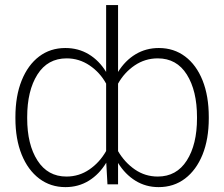

<svg xmlns="http://www.w3.org/2000/svg" viewBox="-20 -748 910 779"><path d="M827.1 -272.9V-268.1Q827.1 -183.6 801.8 -120.8Q776.4 -58.1 730.7 -23.4Q685.1 11.2 623.5 11.2Q571.8 11.2 529.8 -14.6Q487.8 -40.5 459 -86.9V0H416L411.1 -87.9Q382.8 -41 340.6 -14.9Q298.3 11.2 245.6 11.2Q185.1 11.2 139.2 -23.4Q93.3 -58.1 67.9 -120.8Q42.5 -183.6 42.5 -268.1V-272.9Q42.5 -358.4 67.9 -421.4Q93.3 -484.4 138.7 -518.8Q184.1 -553.2 245.1 -553.2Q297.9 -553.2 340.1 -527.8Q382.3 -502.4 410.6 -456.1V-727.5H459V-456.1Q487.8 -502.4 530 -527.8Q572.3 -553.2 624.5 -553.2Q685.5 -553.2 731.2 -518.8Q776.9 -484.4 802 -421.4Q827.1 -358.4 827.1 -272.9ZM779.3 -268.1V-272.9Q779.3 -379.9 738 -445.6Q696.8 -511.2 620.1 -511.2Q568.8 -511.2 526.6 -482.7Q484.4 -454.1 459 -408.7V-134.8Q485.8 -88.9 527.3 -60.3Q568.8 -31.7 620.1 -31.7Q696.3 -31.7 737.8 -96.7Q779.3 -161.6 779.3 -268.1ZM90.3 -272.9V-268.1Q90.3 -161.6 132.1 -96.7Q173.8 -31.7 249.5 -31.7Q300.8 -31.7 342.5 -60.3Q384.3 -88.9 410.6 -135.3V-408.7Q385.7 -454.1 343.3 -482.7Q300.8 -511.2 250.5 -511.2Q173.3 -511.2 131.8 -445.6Q90.3 -379.9 90.3 -272.9Z"/></svg>

Font: Inter Extra Light
Style: Regular
Weight: 200
Designer: Rasmus Andersson
Foundry: rsms
Version: Version 4.000;git-3c8e0fc